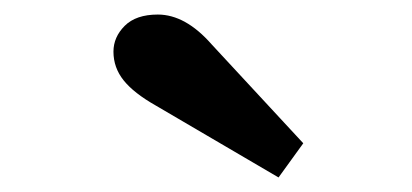

<svg xmlns="http://www.w3.org/2000/svg" viewBox="-20 -816 566 264"><path d="M194 -671Q164 -688 150 -705.5Q136 -723 136 -745Q136 -765 151.5 -780.5Q167 -796 197 -796Q235 -796 271 -755L397 -619L363 -572Z"/></svg>

Font: Taviraj ExtraBold
Style: Regular
Weight: 800
Designer: Katatrad Team
Foundry: CadsonDemak
Version: Version 1.001